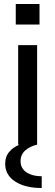

<svg xmlns="http://www.w3.org/2000/svg" viewBox="-20 -725 278 962"><path d="M178 -705V-602H59V-705ZM189 217Q106 217 56 184.5Q6 152 6 96Q6 58 28 34Q46 13 77 0H71V-499H166V0Q132 7 107.5 28Q83 49 83 83Q83 106 95.5 122.5Q108 139 132 148.5Q156 158 189 158Z"/></svg>

Font: Syne Med Modified
Style: Regular
Weight: 500
Designer: Lucas Descroix
Foundry: Bonjour Monde
Version: Version 2.200